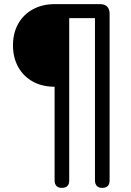

<svg xmlns="http://www.w3.org/2000/svg" viewBox="-20 -725 636 932"><path d="M280 187Q263 187 254 177.5Q245 168 245 151V-304Q184 -304 138.5 -329.5Q93 -355 68 -400.5Q43 -446 43 -505Q43 -564 68 -609Q93 -654 139 -679.5Q185 -705 246 -705H466Q488 -705 500 -693Q512 -681 512 -659V151Q512 187 476 187Q459 187 450 177.5Q441 168 441 151V-637H316V151Q316 187 280 187Z"/></svg>

Font: Nunito Medium
Style: Regular
Weight: 500
Designer: Vernon Adams
Foundry: Vernon Adams
Version: Version 3.601